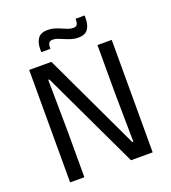

<svg xmlns="http://www.w3.org/2000/svg" viewBox="-146 -918 911 1025"><g transform="rotate(-20 310.0 -405.5)"><path d="M201.5 -639 461 -89H467L463.5 -368V-639H544.5V0H421.5L159 -554.5H153L156.5 -262.5V0H75.5V-639ZM381.5 -711Q362 -711 344 -716.5Q326 -722 309.2 -729.2Q292.5 -736.5 277.5 -742.2Q262.5 -748 248.5 -748Q233 -748 226.8 -739Q220.5 -730 220.5 -712.5V-706H168.5V-721Q168.5 -760 184.8 -783Q201 -806 241 -806Q260.5 -806 278.8 -800.5Q297 -795 313.5 -787.5Q330 -780 345.2 -774.5Q360.5 -769 374 -769Q389.5 -769 395.5 -778Q401.5 -787 401.5 -804.5V-811H453V-795.5Q453 -756.5 436.8 -733.8Q420.5 -711 381.5 -711Z"/></g></svg>

Font: Anek Odia
Style: Regular
Weight: 400
Designer: Yesha Goshar & Mahesh Sahu (Odia), Yesha Goshar (Latin)
Foundry: Ek Type
Version: Version 1.003